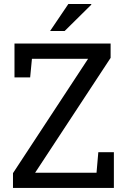

<svg xmlns="http://www.w3.org/2000/svg" viewBox="-20 -925 624 945"><path d="M43.9 0V-72.8L413.6 -635.7H137.2L128.4 -543.9H51.3V-710.9H524.4V-640.1L152.8 -74.7H455.1L463.9 -175.8H540.5V0ZM226.6 -772.5 316.4 -905.3H428.7L429.7 -902.3L298.3 -772.5H231Z"/></svg>

Font: Roboto Slab LO
Style: Regular
Weight: 400
Designer: Google
Version: Version 2.000